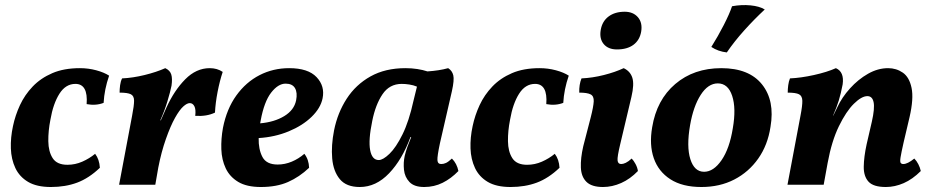

<svg xmlns="http://www.w3.org/2000/svg" viewBox="-20 -740 3733 769"><path d="M184 9Q127 9 92.5 -11.5Q58 -32 41.5 -67Q25 -102 23.5 -145.5Q22 -189 32 -235Q41 -278 60 -319Q79 -360 111 -393.5Q143 -427 189.5 -447Q236 -467 300 -467Q334 -467 365.5 -458.5Q397 -450 417 -437Q398 -382 395 -328Q364 -316 327 -323Q333 -404 282 -404Q243 -404 218 -364.5Q193 -325 182 -261Q173 -216 173.5 -174.5Q174 -133 191 -106.5Q208 -80 250 -80Q281 -80 309.5 -92.5Q338 -105 361 -124Q378 -102 380 -68Q336 -26 289 -8.5Q242 9 184 9Z M642 -467Q661 -458 666 -441.5Q671 -425 667 -397Q662 -372 650.5 -334Q639 -296 622 -258H624L647 -310Q678 -378 722 -422.5Q766 -467 820 -467Q850 -467 872 -452Q860 -416 851.5 -372Q843 -328 841 -289Q808 -273 762 -276Q765 -302 758.5 -314.5Q752 -327 740 -327Q729 -327 714 -313.5Q699 -300 681 -268Q663 -236 644.5 -183.5Q626 -131 614 -69L602 0H457L509 -276Q517 -317 517 -336.5Q517 -356 504 -362.5Q491 -369 459 -369Q459 -383 461 -398.5Q463 -414 469 -426Q512 -428 559 -439.5Q606 -451 642 -467Z M1025 9Q968 9 934 -11.5Q900 -32 884 -66Q868 -100 866.5 -142Q865 -184 873 -228Q888 -304 926.5 -357.5Q965 -411 1019.5 -439Q1074 -467 1138 -467Q1214 -467 1248 -431Q1282 -395 1272 -346Q1264 -307 1228 -272Q1192 -237 1136.5 -214Q1081 -191 1016 -187Q1015 -142 1031 -111.5Q1047 -81 1092 -81Q1121 -81 1148.5 -92.5Q1176 -104 1199 -124Q1217 -101 1218 -68Q1179 -31 1133.5 -11Q1088 9 1025 9ZM1024 -257Q1023 -251 1022 -246Q1079 -251 1118.5 -275Q1158 -299 1166 -338Q1172 -369 1161.5 -387Q1151 -405 1124 -405Q1094 -405 1066 -369Q1038 -333 1024 -257Z M1775 -467Q1791 -457 1795.5 -438.5Q1800 -420 1790 -375L1742 -166Q1731 -114 1732 -98.5Q1733 -83 1747 -83Q1757 -83 1766.5 -87.5Q1776 -92 1790 -105Q1810 -85 1816 -55Q1787 -25 1753 -8Q1719 9 1679 9Q1639 9 1620 -11Q1601 -31 1598 -60Q1595 -89 1601 -116Q1605 -133 1612 -152.5Q1619 -172 1627 -191H1624Q1591 -101 1538.5 -46Q1486 9 1421 9Q1367 9 1341 -22.5Q1315 -54 1310.5 -105.5Q1306 -157 1318 -218Q1332 -288 1368.5 -344.5Q1405 -401 1464 -434Q1523 -467 1604 -467Q1629 -467 1651.5 -463.5Q1674 -460 1692 -454Q1739 -457 1775 -467ZM1471 -256Q1455 -179 1462.5 -139Q1470 -99 1497 -99Q1514 -99 1540 -124Q1566 -149 1592 -201.5Q1618 -254 1636 -336L1650 -393Q1636 -399 1619.5 -401.5Q1603 -404 1589 -404Q1540 -404 1512 -362.5Q1484 -321 1471 -256Z M2025 9Q1968 9 1933.5 -11.5Q1899 -32 1882.5 -67Q1866 -102 1864.5 -145.5Q1863 -189 1873 -235Q1882 -278 1901 -319Q1920 -360 1952 -393.5Q1984 -427 2030.5 -447Q2077 -467 2141 -467Q2175 -467 2206.5 -458.5Q2238 -450 2258 -437Q2239 -382 2236 -328Q2205 -316 2168 -323Q2174 -404 2123 -404Q2084 -404 2059 -364.5Q2034 -325 2023 -261Q2014 -216 2014.5 -174.5Q2015 -133 2032 -106.5Q2049 -80 2091 -80Q2122 -80 2150.5 -92.5Q2179 -105 2202 -124Q2219 -102 2221 -68Q2177 -26 2130 -8.5Q2083 9 2025 9Z M2395 9Q2350 9 2329 -11.5Q2308 -32 2306.5 -69Q2305 -106 2316 -154L2346 -270Q2357 -313 2358 -334Q2359 -355 2345.5 -362Q2332 -369 2300 -369Q2299 -401 2309 -426Q2353 -428 2398.5 -439.5Q2444 -451 2478 -467Q2504 -455 2512.5 -429Q2521 -403 2509 -352L2464 -162Q2452 -112 2453.5 -97.5Q2455 -83 2468 -83Q2476 -83 2486.5 -88Q2497 -93 2510 -105Q2518 -97 2525.5 -83Q2533 -69 2535 -55Q2504 -23 2468 -7Q2432 9 2395 9ZM2451 -542Q2416 -542 2398 -563.5Q2380 -585 2386 -620Q2392 -655 2417.5 -674Q2443 -693 2482 -693Q2516 -693 2535 -671Q2554 -649 2548 -613Q2542 -579 2517 -560.5Q2492 -542 2451 -542Z M2789 9Q2713 9 2665 -22Q2617 -53 2598.5 -106.5Q2580 -160 2592 -230Q2610 -340 2684.5 -403.5Q2759 -467 2869 -467Q2980 -467 3032 -402Q3084 -337 3066 -232Q3055 -159 3017 -105Q2979 -51 2921 -21Q2863 9 2789 9ZM2800 -52Q2838 -52 2870 -98.5Q2902 -145 2915 -226Q2929 -306 2912.5 -356Q2896 -406 2855 -406Q2816 -406 2786.5 -360Q2757 -314 2744 -239Q2729 -153 2745 -102.5Q2761 -52 2800 -52ZM2912 -715Q2950 -722 2986 -718.5Q3022 -715 3043 -702Q3001 -663 2961 -618.5Q2921 -574 2891 -530Q2856 -534 2829 -552Q2856 -595 2879 -640Q2902 -685 2912 -715Z M3134 0 3186 -276Q3194 -317 3193.5 -336.5Q3193 -356 3180 -362.5Q3167 -369 3135 -369Q3135 -383 3137 -398.5Q3139 -414 3144 -426Q3188 -428 3240 -439.5Q3292 -451 3328 -467Q3362 -452 3355 -402Q3348 -365 3339.5 -337.5Q3331 -310 3317 -278V-276L3334 -311Q3352 -350 3384.5 -386Q3417 -422 3456.5 -444.5Q3496 -467 3537 -467Q3570 -467 3596 -449Q3622 -431 3631 -388Q3640 -345 3623 -271L3599 -169Q3590 -129 3587 -110.5Q3584 -92 3587.5 -87.5Q3591 -83 3598 -83Q3615 -83 3642 -105Q3651 -96 3658 -82.5Q3665 -69 3668 -55Q3635 -22 3599.5 -6.5Q3564 9 3528 9Q3478 9 3458.5 -12.5Q3439 -34 3439.5 -72.5Q3440 -111 3451 -162L3472 -253Q3484 -306 3479 -330.5Q3474 -355 3454 -355Q3431 -355 3400 -324.5Q3369 -294 3340 -234.5Q3311 -175 3295 -88L3279 0Z"/></svg>

Font: Vollkorn
Style: Bold Italic
Weight: 700
Italic angle: -11°
Designer: Friedrich Althausen
Foundry: Friedrich Althausen
Version: Version 5.000; ttfautohint (v1.8.3)